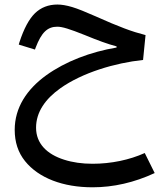

<svg xmlns="http://www.w3.org/2000/svg" viewBox="-20 -483 718 829"><path d="M228 -463.4C189 -463.4 156.7 -450.7 130.9 -425.8C105 -400.4 83 -358.9 64 -300.8L61 -290.5L130.9 -269L134.3 -278.3C159.2 -342.8 184.6 -367.7 227.5 -367.7C249 -367.7 280.3 -357.9 345.2 -332C403.3 -308.1 444.3 -293 483.4 -282.7V-277.8C370.6 -258.8 262.7 -217.8 179.2 -157.7C95.7 -97.2 43.5 -18.1 43.5 77.6C43.5 130.4 58.1 175.3 87.9 212.4C147 286.1 252.4 325.7 379.4 325.7C469.7 325.7 559.6 305.2 647.9 264.2L605 177.7C539.1 207.5 459.5 224.1 379.9 224.1C334.5 224.1 293.5 218.3 256.8 206.5C182.6 183.1 135.7 136.7 135.7 68.4C135.7 0.5 176.3 -56.2 240.2 -101.6C335.4 -169.4 477.1 -211.4 597.7 -224.1L608.4 -331.5C579.6 -338.9 549.3 -348.1 517.1 -360.4C484.9 -372.6 443.4 -389.6 392.6 -412.6C349.6 -431.6 315.9 -445.3 291.5 -452.6C266.6 -460 245.6 -463.4 228 -463.4Z"/></svg>

Font: Estedad Medium
Style: Regular
Weight: 500
Designer: Amin Abedi
Version: Version 7.3